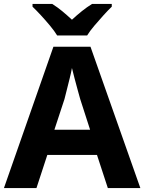

<svg xmlns="http://www.w3.org/2000/svg" viewBox="-20 -954 732 974"><path d="M527 0 472 -168H220L165 0H0L251 -717H439L692 0ZM387 -451Q383 -466 374.5 -496Q366 -526 358 -557.5Q350 -589 345 -609Q341 -586 333.5 -556.5Q326 -527 319 -498.5Q312 -470 307 -451L256 -296H437ZM270 -774Q256 -797 233.5 -824Q211 -851 187.5 -876.5Q164 -902 145 -920V-934H245Q272 -917 295.5 -897.5Q319 -878 345 -854Q371 -878 396 -898Q421 -918 447 -934H547V-920Q529 -903 505.5 -877Q482 -851 459 -824Q436 -797 422 -774Z"/></svg>

Font: Noto Sans Meetei Mayek
Style: Bold
Weight: 700
Designer: Monotype Design Team and Neelakash Kshetrimayum
Foundry: Monotype Imaging Inc.
Version: Version 2.002; ttfautohint (v1.8.4.7-5d5b)